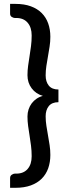

<svg xmlns="http://www.w3.org/2000/svg" viewBox="-20 -790 344 961"><path d="M208.5 -208C208.5 -229 213.8 -246 224.2 -259C234.8 -272 250.8 -278.5 272.5 -278.5V-342C250.8 -342 234.8 -348.5 224.2 -361.5C213.8 -374.5 208.5 -391.5 208.5 -412.5C208.5 -428.5 209.8 -444.5 212.2 -460.5C214.8 -476.5 217.4 -492.5 220.2 -508.5C223.1 -524.5 225.8 -540.6 228.2 -556.8C230.8 -572.9 232 -589.3 232 -606C232 -630.3 228.4 -652.6 221.2 -672.7C214.1 -692.9 203.2 -710.2 188.8 -724.7C174.2 -739.2 156.1 -750.5 134.2 -758.5C112.4 -766.5 86.8 -770.5 57.5 -770.5H30.5V-722C30.5 -714.3 33.3 -708.7 39 -705.2C44.7 -701.7 49.7 -700 54 -700H61.5C85.8 -700 104.7 -692.2 118.2 -676.5C131.7 -660.8 138.5 -639.5 138.5 -612.5C138.5 -593.8 137.4 -576.1 135.2 -559.2C133.1 -542.4 130.7 -525.8 128 -509.5C125.3 -493.2 122.9 -477.1 120.8 -461.2C118.6 -445.4 117.5 -429.5 117.5 -413.5C117.5 -388.5 124.5 -366.7 138.5 -348C152.5 -329.3 171.2 -316.7 194.5 -310C182.8 -307 172.3 -302.2 162.8 -295.7C153.3 -289.2 145.2 -281.5 138.5 -272.5C131.8 -263.5 126.7 -253.4 123 -242.2C119.3 -231.1 117.5 -219.3 117.5 -207C117.5 -191 118.6 -175.1 120.8 -159.2C122.9 -143.4 125.3 -127.3 128 -111C130.7 -94.7 133.1 -78 135.2 -61C137.4 -44 138.5 -26.3 138.5 -8C138.5 19 131.8 40.3 118.2 55.8C104.8 71.3 85.8 79 61.5 79H54C49.7 79 44.7 80.8 39 84.5C33.3 88.2 30.5 93.8 30.5 101.5V150H57.5C86.8 150 112.4 146 134.3 138C156.1 130 174.3 118.8 188.8 104.3C203.3 89.8 214.1 72.4 221.3 52.3C228.4 32.1 232 9.8 232 -14.5C232 -31.2 230.8 -47.6 228.3 -63.7C225.8 -79.9 223.1 -96 220.3 -112C217.4 -128 214.8 -144 212.3 -160C209.8 -176 208.5 -192 208.5 -208Z"/></svg>

Font: Lato Semibold
Style: Regular
Weight: 600
Designer: Lukasz Dziedzic
Foundry: tyPoland Lukasz Dziedzic
Version: Version 2.006; 2014-01-15